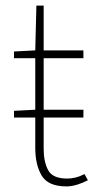

<svg xmlns="http://www.w3.org/2000/svg" viewBox="-20 -658 342 686"><path d="M30 -238V-262L106 -266H278V-238ZM218 8Q152 8 129 -30.5Q106 -69 106 -130V-450H30V-474L106 -478L110 -638H136V-478H278V-450H136V-126Q136 -80 152 -50Q168 -20 220 -20Q234 -20 249 -23.5Q264 -27 282 -36L294 -14Q275 -4 255 2Q235 8 218 8Z"/></svg>

Font: SourceSans3VF
Style: Regular
Weight: 200
Designer: Paul D. Hunt
Foundry: Adobe
Version: Version 3.052;hotconv 1.1.0;makeotfexe 2.6.0